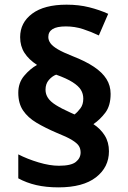

<svg xmlns="http://www.w3.org/2000/svg" viewBox="-20 -788 545 817"><path d="M57.8 -393.2Q57.8 -435.8 82.8 -465.4Q107.7 -495 137.5 -511.8Q102.7 -534.3 84.2 -563Q65.7 -591.7 65.7 -629.9Q65.7 -691.7 117 -729.9Q168.3 -768.1 263.3 -768.1Q315.7 -768.1 359.6 -757Q403.4 -746 440.4 -729.2L400.6 -637.2Q367.8 -653 332.9 -664.3Q298 -675.6 260.4 -675.6Q221.7 -675.6 203.6 -664.1Q185.6 -652.6 185.6 -630.7Q185.6 -616.9 194.5 -604.3Q203.5 -591.6 225.9 -578.3Q248.3 -565.1 288.9 -549.1Q343.9 -527.7 379.6 -503.8Q415.3 -480 433 -451.8Q450.7 -423.6 450.7 -388.5Q450.7 -338.1 428 -308.3Q405.3 -278.6 377.5 -259.8Q407.6 -240.2 425.6 -211.5Q443.6 -182.9 443.6 -144.3Q443.6 -76.5 388.5 -33.6Q333.4 9.3 228.6 9.3Q176.7 9.3 134.4 -0.4Q92.2 -10.2 57.8 -29.2V-131.1Q96.5 -111.2 144.1 -97Q191.7 -82.7 230.8 -82.7Q282.8 -82.7 302.9 -99.1Q323 -115.4 323 -139.1Q323 -155.1 315.6 -166.9Q308.2 -178.8 286.5 -192.1Q264.8 -205.5 222 -222.5Q172.5 -243.7 135.6 -265.6Q98.7 -287.5 78.3 -317.7Q57.8 -347.9 57.8 -393.2ZM173.7 -406.2Q173.7 -387.1 184.2 -371.3Q194.6 -355.4 218.2 -340.7Q241.8 -325.9 280.7 -308.4L297.2 -301Q310.5 -311.3 322.4 -327.3Q334.4 -343.3 334.4 -368.2Q334.4 -388.9 324.3 -405.5Q314.1 -422.2 289 -438.2Q263.8 -454.3 218.9 -470.3Q201.9 -463.9 187.8 -447.6Q173.7 -431.3 173.7 -406.2Z"/></svg>

Font: Noto Sans Symbols
Style: Regular
Weight: 400
Designer: Monotype Design Team
Foundry: Monotype Imaging Inc.
Version: Version 2.002